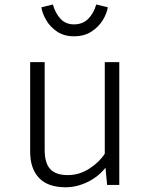

<svg xmlns="http://www.w3.org/2000/svg" viewBox="-20 -811 655 842"><path d="M175.9 -538.5V-153.3Q175.9 -95.9 200.3 -69.5Q224.6 -43.1 277.4 -43.1Q327.7 -43.1 371.8 -71.5Q415.9 -100 439.5 -136.9V-538.5H503.1V0H449.7L442.6 -75.4Q409.7 -34.4 362.6 -12.1Q315.4 10.3 268.2 10.3Q190.3 10.3 151.3 -30.5Q112.3 -71.3 112.3 -145.6V-538.5ZM304.6 -651.8Q261 -651.8 230.5 -672.3Q200 -692.8 182.8 -722.3Q165.6 -751.8 161.5 -779L211.8 -791.3Q223.1 -752.3 245.6 -728.2Q268.2 -704.1 304.6 -704.1Q342.6 -704.1 366.7 -728.2Q390.8 -752.3 402.1 -791.3L452.8 -779Q448.7 -751.8 430.5 -722.3Q412.3 -692.8 380.8 -672.3Q349.2 -651.8 304.6 -651.8Z"/></svg>

Font: Fira Code Light
Style: Regular
Weight: 300
Monospace: yes
Designer: Carrois Corporate, Edenspiekermann AG, Nikita Prokopov
Foundry: Carrois Corporate, Edenspiekermann AG, Nikita Prokopov
Version: Version 6.000; ttfautohint (v1.8.2) -l 8 -r 50 -G 200 -x 14 